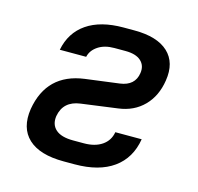

<svg xmlns="http://www.w3.org/2000/svg" viewBox="-88 -651 776 753"><g transform="rotate(15 300.0 -275.0)"><path d="M277 9H233Q135 9 89 -34Q43 -77 55 -156Q80 -305 229 -325L367 -343Q426 -351 434 -403Q439 -434 418.5 -453Q398 -472 355 -472H310Q270 -472 244 -454.5Q218 -437 212 -410H105Q119 -482 175 -520.5Q231 -559 324 -559H368Q461 -559 505.5 -517.5Q550 -476 538 -401Q528 -336 488 -295.5Q448 -255 386 -247L238 -227Q170 -218 159 -155Q154 -120 176.5 -100Q199 -80 247 -80H291Q336 -80 364.5 -99.5Q393 -119 399 -154H506Q493 -75 434.5 -33Q376 9 277 9Z"/></g></svg>

Font: JetBrains Mono NL SemiBold
Style: Italic
Weight: 600
Italic angle: -9°
Monospace: yes
Designer: Philipp Nurullin, Konstantin Bulenkov
Foundry: JetBrains
Version: Version 2.305; ttfautohint (v1.8.4.7-5d5b)